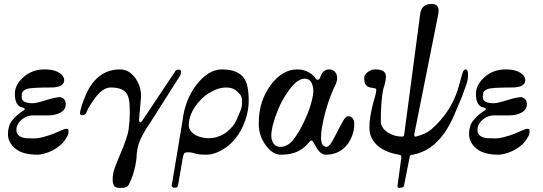

<svg xmlns="http://www.w3.org/2000/svg" viewBox="-20 -757 2697 954"><path d="M280.3 -274.4Q306.6 -267.6 306.6 -239.7Q306.6 -211.9 280.8 -197.8Q254.9 -183.6 218.8 -183.6H136.7Q112.3 -180.7 94.7 -168Q61.5 -143.6 61.5 -112.3Q61.5 -74.2 112.3 -70.3Q126 -69.3 147.9 -69.3Q169.9 -69.3 196.8 -76.7Q223.6 -84 246.1 -92.8Q268.6 -101.6 285.2 -109.4Q301.8 -117.2 309.6 -117.2Q317.4 -117.2 318.8 -114.3Q320.3 -111.3 320.3 -99.6Q320.3 -86.9 306.6 -67.4Q293.9 -45.9 274.4 -31.2Q226.6 5.9 169.9 11.7Q168.9 11.7 167 11.7Q91.8 11.7 55.7 -19Q19.5 -49.8 19.5 -90.8Q19.5 -131.8 40.5 -158.7Q61.5 -185.5 96.7 -208Q102.5 -209 102.5 -214.8Q102.5 -220.7 95.7 -221.7Q53.7 -227.5 53.7 -291Q53.7 -335 95.7 -373Q138.7 -412.1 201.7 -412.1Q264.6 -412.1 290 -381.8Q298.8 -372.1 298.8 -358.4Q298.8 -322.3 231.4 -322.3Q130.9 -322.3 112.3 -314.5Q91.8 -305.7 89.8 -295.9Q87.9 -286.1 87.9 -273.4Q87.9 -244.1 143.6 -244.1Q160.2 -244.1 208.5 -259.3Q256.8 -274.4 280.3 -274.4Z M848.6 -399.4Q853.5 -411.1 866.7 -411.1Q879.9 -411.1 879.9 -399.4Q879.9 -389.6 874 -379.9L724.6 -144.5Q695.3 -102.5 677.2 -63Q659.2 -23.4 658.2 30.3Q650.4 92.8 629.9 138.7Q621.1 161.1 614.3 168Q606.4 176.8 579.1 176.8Q551.8 176.8 545.9 165Q540 153.3 540 142.6Q540 123 540 123Q542 107.4 543.9 97.7Q550.8 71.3 577.1 9.8Q614.3 -76.2 619.1 -113.3Q625 -156.2 625 -197.3Q625 -238.3 621.1 -260.3Q617.2 -282.2 606.4 -295.9Q586.9 -322.3 529.3 -322.3Q488.3 -322.3 446.3 -261.7Q417 -220.7 409.2 -197.3Q401.4 -184.6 389.2 -184.6Q377 -184.6 377 -195.3Q377 -202.1 387.2 -235.4Q397.5 -268.6 413.6 -301.3Q429.7 -334 452.1 -358.4Q502 -412.1 576.2 -412.1Q621.1 -412.1 652.3 -369.1Q680.7 -329.1 680.7 -281.2V-275.4L670.9 -162.1Q670.9 -149.4 676.8 -149.4Q682.6 -149.4 687.5 -158.2Z M1121.1 -114.3Q1134.8 -127 1143.6 -139.6Q1154.3 -156.2 1167 -188.5Q1182.6 -220.7 1182.6 -242.2Q1182.6 -249 1182.6 -249Q1182.6 -251 1182.6 -253.9Q1183.6 -265.6 1177.7 -280.3Q1174.8 -287.1 1159.2 -301.8Q1139.6 -322.3 1103.5 -322.3Q1068.4 -322.3 1031.2 -301.8Q996.1 -283.2 971.7 -254.9Q945.3 -226.6 931.6 -195.3Q918 -164.1 918 -135.3Q918 -106.4 948.2 -87.9Q974.6 -72.3 1010.7 -70.3Q1042 -70.3 1060.5 -77.1Q1079.1 -83 1094.2 -92.3Q1109.4 -101.6 1121.1 -114.3ZM886.7 -155.3Q898.4 -260.7 956.1 -335.9Q1015.6 -412.1 1083 -412.1Q1192.4 -412.1 1209 -328.1Q1215.8 -298.8 1215.8 -254.9Q1215.8 -209 1198.7 -159.2Q1181.6 -109.4 1151.9 -71.3Q1122.1 -33.2 1081.5 -10.7Q1041 11.7 1005.9 11.7Q972.7 11.7 957 7.8Q946.3 4.9 936.5 2Q922.9 -1 909.2 0Q897.5 0 893.6 8.3Q889.6 16.6 887.7 30.3L864.3 166Q862.3 171.9 858.4 173.8Q854.5 175.8 844.7 175.8Q843.8 176.8 842.8 176.8Q833 168.9 833 168V166Z M1436.5 -61.5Q1464.8 -97.7 1489.3 -149.4Q1532.2 -238.3 1537.1 -304.7Q1534.2 -366.2 1494.1 -366.2Q1458 -366.2 1418 -311.5Q1382.8 -264.6 1362.3 -213.9Q1328.1 -129.9 1328.1 -83Q1328.1 -58.6 1339.8 -43Q1351.6 -27.3 1372.1 -27.3Q1408.2 -27.3 1436.5 -61.5ZM1646.5 -335Q1600.6 -241.2 1579.1 -120.1Q1575.2 -98.6 1575.2 -73.2Q1575.2 -47.9 1583 -38.1Q1590.8 -27.3 1602.5 -27.3Q1614.3 -27.3 1628.4 -51.3Q1642.6 -75.2 1656.7 -103.5Q1670.9 -131.8 1684.6 -155.8Q1698.2 -179.7 1710 -179.7Q1720.7 -179.7 1730.5 -170.9Q1740.2 -162.1 1740.2 -141.6Q1740.2 -88.9 1710 -44.9Q1669.9 11.7 1598.6 11.7Q1573.2 11.7 1551.8 -24.4Q1543.9 -37.1 1538.6 -47.9Q1533.2 -58.6 1527.3 -58.6Q1521.5 -58.6 1513.7 -47.9Q1505.9 -37.1 1490.2 -24.4Q1448.2 11.7 1375 11.7Q1335.9 11.7 1302.7 -32.2Q1265.6 -81.1 1265.6 -141.1Q1265.6 -201.2 1281.2 -249Q1296.9 -296.9 1324.2 -333Q1381.8 -412.1 1457 -412.1Q1503.9 -412.1 1538.1 -379.9Q1544.9 -374 1547.9 -367.2Q1550.8 -360.4 1558.6 -360.8Q1566.4 -361.3 1569.3 -369.1Q1572.3 -377 1576.2 -385.7Q1588.9 -412.1 1616.2 -412.1Q1633.8 -412.1 1644.5 -399.9Q1655.3 -387.7 1655.3 -370.1Q1655.3 -353.5 1646.5 -335Z M2157.2 -684.6 2038.1 -87.9Q2038.1 -78.1 2044.9 -78.1Q2044.9 -78.1 2048.8 -79.1Q2095.7 -90.8 2123 -114.3Q2147.5 -134.8 2169.9 -161.1Q2235.4 -237.3 2260.7 -332Q2275.4 -387.7 2280.3 -400.4Q2286.1 -412.1 2293.9 -412.1Q2305.7 -412.1 2305.7 -385.7Q2305.7 -359.4 2295.9 -333.5Q2286.1 -307.6 2272.5 -269.5Q2257.8 -233.4 2236.3 -184.6Q2214.8 -133.8 2187.5 -95.7Q2125 -5.9 2031.2 11.7Q2015.6 12.7 2015.6 22.5L1987.3 166Q1985.4 171.9 1981.4 173.8Q1976.6 175.8 1965.8 175.8Q1964.8 176.8 1964.8 176.8Q1955.1 176.8 1955.1 168V166L1974.6 22.5V21.5Q1974.6 13.7 1962.9 11.7Q1862.3 -4.9 1828.1 -68.4Q1815.4 -91.8 1815.4 -123Q1815.4 -153.3 1820.8 -183.1Q1826.2 -212.9 1832.5 -238.3Q1838.9 -263.7 1844.7 -282.2Q1849.6 -299.8 1849.6 -308.6Q1849.6 -317.4 1840.8 -318.8Q1832 -320.3 1820.3 -322.3Q1790 -327.1 1790 -365.2Q1790 -366.2 1790 -367.2Q1790 -368.2 1790 -369.1Q1790 -370.1 1790 -370.1Q1790 -371.1 1790 -371.1Q1790 -372.1 1790 -373Q1788.1 -381.8 1806.6 -398.4Q1823.2 -412.1 1845.7 -412.1Q1897.5 -412.1 1897.5 -377Q1897.5 -352.5 1884.8 -316.4Q1872.1 -257.8 1872.1 -154.3Q1872.1 -123 1905.3 -99.6Q1938.5 -78.1 1979.5 -78.1Q1989.3 -78.1 1989.3 -95.7L2067.4 -684.6Q2073.2 -737.3 2123 -737.3Q2159.2 -737.3 2159.2 -706.1Q2159.2 -697.3 2157.2 -684.6Z M2571.3 -274.4Q2597.7 -267.6 2597.7 -239.7Q2597.7 -211.9 2571.8 -197.8Q2545.9 -183.6 2509.8 -183.6H2427.7Q2403.3 -180.7 2385.7 -168Q2352.5 -143.6 2352.5 -112.3Q2352.5 -74.2 2403.3 -70.3Q2417 -69.3 2439 -69.3Q2460.9 -69.3 2487.8 -76.7Q2514.6 -84 2537.1 -92.8Q2559.6 -101.6 2576.2 -109.4Q2592.8 -117.2 2600.6 -117.2Q2608.4 -117.2 2609.9 -114.3Q2611.3 -111.3 2611.3 -99.6Q2611.3 -86.9 2597.7 -67.4Q2585 -45.9 2565.4 -31.2Q2517.6 5.9 2460.9 11.7Q2460 11.7 2458 11.7Q2382.8 11.7 2346.7 -19Q2310.5 -49.8 2310.5 -90.8Q2310.5 -131.8 2331.5 -158.7Q2352.5 -185.5 2387.7 -208Q2393.6 -209 2393.6 -214.8Q2393.6 -220.7 2386.7 -221.7Q2344.7 -227.5 2344.7 -291Q2344.7 -335 2386.7 -373Q2429.7 -412.1 2492.7 -412.1Q2555.7 -412.1 2581.1 -381.8Q2589.8 -372.1 2589.8 -358.4Q2589.8 -322.3 2522.5 -322.3Q2421.9 -322.3 2403.3 -314.5Q2382.8 -305.7 2380.9 -295.9Q2378.9 -286.1 2378.9 -273.4Q2378.9 -244.1 2434.6 -244.1Q2451.2 -244.1 2499.5 -259.3Q2547.9 -274.4 2571.3 -274.4Z"/></svg>

Font: Menaion Unicode
Style: Regular
Weight: 400
Designer: Aleksandr Andreev
Foundry: Ponomar Technologies, Inc.
Version: 2.0